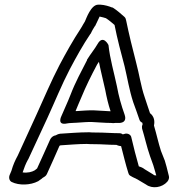

<svg xmlns="http://www.w3.org/2000/svg" viewBox="-20 -767 762 823"><path d="M21 -16C17 -5 20 8 30 13C62 29 111 27 143 10C144 10 145 9 146 8L156 1C157 0 161 -2 162 -4C170 -9 177 -12 181 -21C199 -60 216 -99 235 -142L239 -144C272 -146 316 -150 352 -150C362 -149 374 -149 385 -149C417 -149 446 -146 479 -146C482 -145 485 -143 490 -142C492 -142 494 -141 496 -141H499C509 -103 518 -64 530 -26C531 -22 533 -17 538 -14C554 -4 561 -3 565 0C566 1 568 1 569 2C580 8 593 17 606 24C633 44 675 37 697 12C703 5 706 -4 704 -12C701 -24 698 -37 694 -52L686 -80C686 -80 685 -81 685 -82C679 -97 675 -107 670 -120C659 -154 652 -188 640 -229C644 -248 641 -268 623 -282C615 -304 608 -328 600 -351C584 -397 577 -449 563 -501C549 -554 532 -624 521 -678C520 -684 518 -691 513 -695C498 -708 483 -722 464 -734C463 -735 461 -735 460 -735C448 -740 429 -746 410 -747H401C370 -747 350 -688 344 -675L335 -660C335 -660 334 -659 334 -658C333 -655 330 -652 325 -643C294 -596 263 -541 235 -488C199 -419 169 -347 137 -277L56 -100C45 -80 36 -60 29 -35ZM77 -28C84 -48 89 -63 100 -83L101 -84C128 -142 156 -202 183 -261C216 -333 245 -405 279 -470C307 -523 336 -575 367 -621C368 -622 370 -624 370 -625C371 -627 374 -634 377 -639L386 -654C386 -655 388 -655 388 -656C395 -669 402 -687 407 -696C418 -694 427 -691 434 -689C448 -680 458 -671 471 -660C482 -603 500 -535 514 -483C526 -433 534 -381 551 -329C560 -304 569 -280 578 -253C580 -247 585 -243 590 -241C591 -239 591 -234 591 -233C588 -227 588 -221 589 -216C601 -177 609 -138 623 -98C628 -84 632 -72 637 -59L645 -32C646 -26 649 -20 650 -15C644 -15 640 -16 639 -17C638 -18 638 -19 637 -19C627 -25 611 -35 601 -41C590 -50 580 -52 575 -54C563 -95 553 -136 543 -178C541 -190 528 -196 517 -194C513 -193 508 -191 506 -191C503 -194 497 -196 492 -196C461 -196 428 -199 392 -199C380 -199 370 -199 363 -200H360C320 -200 274 -196 241 -194H239C229 -193 221 -188 219 -187C209 -186 199 -178 195 -169C177 -128 157 -85 139 -45C135 -42 130 -38 129 -37C117 -30 99 -25 77 -28ZM243 -269C243 -269 222 -228 268 -238C278 -240 294 -240 309 -241C324 -242 362 -245 374 -244C399 -243 429 -240 455 -240C462 -239 469 -239 474 -240H487C487 -240 528 -236 514 -276C500 -315 489 -354 481 -398C469 -455 451 -516 445 -574C445 -574 422 -621 398 -578C386 -557 369 -537 353 -511V-509C329 -462 303 -415 282 -360C270 -329 256 -300 243 -269ZM304 -291C311 -309 320 -329 328 -348C349 -399 370 -441 396 -490C399 -494 400 -497 404 -502C412 -461 423 -419 431 -382C437 -350 444 -320 454 -290C432 -291 408 -293 383 -294C364 -295 326 -292 311 -291Z"/></svg>

Font: Hussar Pisanka
Style: OutKur
Weight: 400
Designer: Robert Jablonski
Foundry: Cannot Into Space Fonts
Version: Version 1.070